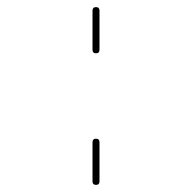

<svg xmlns="http://www.w3.org/2000/svg" viewBox="-20 -520 540 540"><path d="M240.2 -379.9V-490.2Q240.2 -500 250 -500Q259.8 -500 259.8 -490.2V-379.9Q259.8 -370.1 250 -370.1Q240.2 -370.1 240.2 -379.9ZM240.2 -9.8V-120.1Q240.2 -129.9 250 -129.9Q259.8 -129.9 259.8 -120.1V-9.8Q259.8 0 250 0Q240.2 0 240.2 -9.8Z"/></svg>

Font: Rounded-L Mgen+ 2m thin
Style: Regular
Weight: 100
Designer: [Source Han Sans]
Ryoko NISHIZUKA  (kana & ideographs); Paul D. Hunt (Latin, Greek & Cyrillic); Wenlong ZHANG  (bopomofo
Version: Version 1.059.20150602